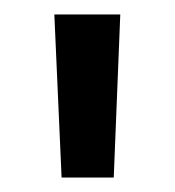

<svg xmlns="http://www.w3.org/2000/svg" viewBox="-20 -736 241 265"><path d="M65 -491 55 -716H146L137 -491Z"/></svg>

Font: Lora Medium
Style: Regular
Weight: 500
Designer: Olga Karpushina, Alexei Vanyashin (Cyrillic)
Foundry: Cyreal
Version: Version 3.004